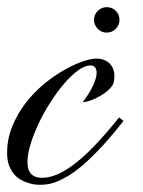

<svg xmlns="http://www.w3.org/2000/svg" viewBox="-93 -514 399 534"><path d="M250.5 -177.7Q216.8 -134.8 188.7 -104.7Q160.6 -74.7 137.5 -54.9Q114.3 -35.2 95.7 -24.2Q77.1 -13.2 62.5 -7.8Q47.9 -2.4 36.6 -1.2Q25.4 0 17.1 0Q13.7 0 5.9 -0.7Q-2 -1.5 -12.2 -4.4Q-22.5 -7.3 -33.2 -12.9Q-43.9 -18.6 -52.7 -28.3Q-61.5 -38.1 -67.4 -52.7Q-73.2 -67.4 -73.2 -88.4Q-73.2 -127.4 -59.1 -162.1Q-44.9 -196.8 -22.7 -226.1Q-0.5 -255.4 27.3 -278.6Q55.2 -301.8 83 -317.9Q110.8 -334 135.3 -342.5Q159.7 -351.1 175.8 -351.1Q184.6 -351.1 193.4 -348.4Q202.1 -345.7 209.2 -339.8Q216.3 -334 220.7 -324.7Q225.1 -315.4 225.1 -302.2Q225.1 -293.9 223.6 -286.1Q221.7 -276.4 211.4 -266.4Q201.2 -256.3 187.7 -248.3Q174.3 -240.2 160.4 -235.1Q146.5 -230 137.2 -230Q154.8 -252.9 165.3 -275.1Q175.8 -297.4 175.8 -312Q175.8 -320.8 171.6 -326.4Q167.5 -332 158.7 -332Q143.1 -332 124 -318.1Q105 -304.2 85.7 -281.7Q66.4 -259.3 47.9 -230.5Q29.3 -201.7 15.1 -171.9Q1 -142.1 -7.8 -113.8Q-16.6 -85.4 -16.6 -64Q-16.6 -51.3 -13.7 -42.7Q-10.7 -34.2 -5.1 -29.1Q0.5 -23.9 7.8 -21.7Q15.1 -19.5 23.9 -19.5Q41.5 -19.5 62.3 -27.3Q83 -35.2 109.1 -54.2Q135.3 -73.2 167 -105.7Q198.7 -138.2 238.3 -187.5ZM239.3 -458.5Q239.3 -444.3 229 -433.8Q218.8 -423.3 203.6 -423.3Q189.5 -423.3 179 -433.8Q168.5 -444.3 168.5 -458.5Q168.5 -473.6 179 -483.9Q189.5 -494.1 203.6 -494.1Q218.8 -494.1 229 -483.9Q239.3 -473.6 239.3 -458.5Z"/></svg>

Font: Dynalight
Style: Regular
Weight: 400
Version: Version 1.000